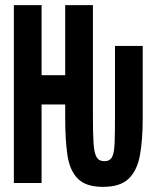

<svg xmlns="http://www.w3.org/2000/svg" viewBox="-20 -713 600 748"><path d="M381 15Q314 15 282.5 -17.5Q251 -50 242.5 -110Q234 -170 234 -251V-306H142V0H34V-693H142V-420H234V-693H342V-260Q342 -193 344.5 -154.5Q347 -116 356.5 -100.5Q366 -85 386 -85Q408 -85 416.5 -101Q425 -117 426.5 -155.5Q428 -194 428 -261V-534H536V-251Q536 -170 525.5 -110Q515 -50 482 -17.5Q449 15 381 15Z"/></svg>

Font: Ubuntu Sans Mono
Style: Bold
Weight: 700
Monospace: yes
Designer: Dalton Maag Ltd
Foundry: Dalton Maag Ltd
Version: Version 1.006